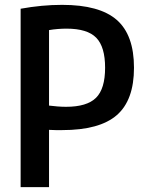

<svg xmlns="http://www.w3.org/2000/svg" viewBox="-20 -771 596 791"><path d="M65 -735Q109 -743 151.5 -747Q194 -751 236 -751Q390 -751 461 -689Q532 -627 532 -492Q532 -358 461 -296.5Q390 -235 236 -235Q222 -235 209 -235Q196 -235 182 -236V0H65ZM252 -331Q338 -331 375.5 -368Q413 -405 413 -492Q413 -578 376.5 -615.5Q340 -653 254 -653Q237 -653 218 -651.5Q199 -650 182 -647V-336Q198 -334 216.5 -332.5Q235 -331 252 -331Z"/></svg>

Font: Encode Sans Compressed
Style: SemiBold
Weight: 600
Designer: Pablo Impallari, Andres Torresi
Foundry: Pablo Impallari, Andres Torresi
Version: Version 1.000; ttfautohint (v1.00) -l 8 -r 50 -G 200 -x 14 -